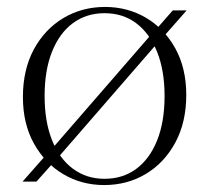

<svg xmlns="http://www.w3.org/2000/svg" viewBox="-20 -523 602 553"><path d="M45 0 115.5 -80 124.5 -88.5 417.5 -426 429 -437.5 477.5 -493H517.5L448 -414L436.5 -402.5L143.5 -65L134.5 -55.5L85 0ZM281 -8Q333.5 -8 372.2 -36.5Q411 -65 432.5 -118.5Q454 -172 454 -246.5Q454 -320 432.5 -373.5Q411 -427 372.5 -456Q334 -485 281 -485Q229 -485 190.2 -456.5Q151.5 -428 130 -374.5Q108.5 -321 108.5 -246.5Q108.5 -173 129.8 -119.5Q151 -66 190 -37Q229 -8 281 -8ZM280 10Q215.5 10 162.5 -21.2Q109.5 -52.5 77.8 -109.5Q46 -166.5 46 -243.5Q46 -322 77.2 -380.2Q108.5 -438.5 162.2 -470.8Q216 -503 282.5 -503Q347.5 -503 400.5 -471.8Q453.5 -440.5 485 -383.5Q516.5 -326.5 516.5 -249.5Q516.5 -171 485 -112.5Q453.5 -54 400 -22Q346.5 10 280 10Z"/></svg>

Font: Newsreader 60pt Light
Style: Regular
Weight: 300
Designer: Hugues Gentile
Foundry: Production Type
Version: Version 1.003